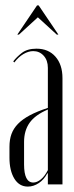

<svg xmlns="http://www.w3.org/2000/svg" viewBox="-20 -682 274 710"><path d="M15 -139Q15 -166 22.5 -186.5Q30 -207 46.5 -224Q63 -241 90 -255.5Q117 -270 157 -283V-431Q157 -459 141.5 -476Q126 -493 103 -493Q85 -493 66.5 -482Q48 -471 33 -451L29 -455Q41 -471 61 -486.5Q81 -502 115 -502Q159 -502 185 -472.5Q211 -443 211 -393V0H157V-41H155Q143 -18 123.5 -5Q104 8 83 8Q51 8 33 -21.5Q15 -51 15 -99ZM103 -7Q117 -7 131.5 -19Q146 -31 157 -53V-277Q110 -257 89.5 -228Q69 -199 69 -157V-74Q69 -7 103 -7ZM117 -662H123L196 -554H190L120 -618L50 -554H44Z"/></svg>

Font: Moniqa Cond Display
Style: Regular
Weight: 400
Width: 3
Designer: Rajesh Rajput
Foundry: Rajesh Rajput
Version: Version 1.000